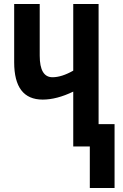

<svg xmlns="http://www.w3.org/2000/svg" viewBox="-20 -734 614 962"><path d="M347 -714V-380Q289 -347 243 -347Q179 -347 179 -455V-714H51V-422Q51 -235 194 -235Q264 -235 347 -275V0H430V208H554V-112H474V-714Z"/></svg>

Font: Noto Sans UI Condensed
Style: Bold
Weight: 700
Width: 3
Designer: Monotype Design Team
Foundry: Monotype Imaging Inc.
Version: 1.001